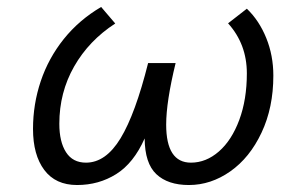

<svg xmlns="http://www.w3.org/2000/svg" viewBox="-20 -513 801 545"><path d="M451.7 -159.2Q451.7 -51.3 522 -51.3Q564.9 -51.3 601.3 -83Q637.7 -114.7 659.2 -172.6Q680.7 -230.5 680.7 -304.7Q680.7 -387.7 627.4 -446.8L680.7 -488.3Q715.8 -454.6 735.8 -405Q755.9 -355.5 755.9 -298.3Q755.9 -207.5 722.4 -136.5Q689 -65.4 633.8 -26.6Q578.6 12.2 516.1 12.2Q456.5 12.2 423.8 -18.6Q391.1 -49.3 390.6 -120.1Q359.4 -49.8 309.8 -18.8Q260.3 12.2 198.7 12.2Q137.7 12.2 105.7 -30.5Q73.7 -73.2 73.7 -147Q73.7 -217.3 95.7 -282.7Q117.7 -348.1 161.1 -402.3Q204.6 -456.5 267.1 -493.2L307.1 -446.3Q232.4 -397.9 190.4 -324.2Q148.4 -250.5 148.4 -161.6Q148.4 -110.4 167.5 -80.8Q186.5 -51.3 224.1 -51.3Q280.3 -51.3 322.3 -120.6Q364.3 -189.9 400.4 -334H478.5Q451.7 -224.1 451.7 -159.2Z"/></svg>

Font: Lesson One Light
Style: Italic
Weight: 300
Italic angle: -14°
Designer: But Ko, Victor Gaultney, Annie Olsen, Julie Remington, Don Collingsworth, Eric Hays, Becca Hirsbrunner
Version: Version 1.100